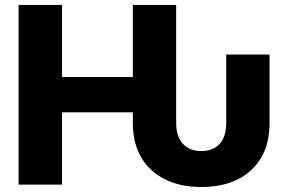

<svg xmlns="http://www.w3.org/2000/svg" viewBox="-20 -747 1166 777"><path d="M794.9 9.8Q709.5 9.8 647.5 -21.5Q585 -52.2 551.3 -110.4Q517.6 -168 517.6 -249.5V-292.5H231V0H55.2V-727.1H231V-435.5H517.6V-727.1H692.9V-249.5Q692.9 -194.8 720.2 -165Q747.1 -135.7 794.9 -135.7Q841.8 -135.7 869.1 -165Q895.5 -194.3 895.5 -249.5V-526.4H1070.8V-249.5Q1070.8 -167 1037.6 -109.9Q1003.9 -52.2 941.9 -21Q879.9 9.8 794.9 9.8Z"/></svg>

Font: My Font
Style: Regular
Weight: 500
Designer: Rasmus Andersson
Foundry: rsms
Version: Version 0.001